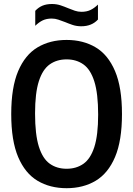

<svg xmlns="http://www.w3.org/2000/svg" viewBox="-20 -954 682 983"><path d="M321 9.5Q236 9.5 172.2 -28.5Q108.5 -66.5 73 -150Q37.5 -233.5 37.5 -370Q37.5 -506.5 73 -590Q108.5 -673.5 172.2 -711.5Q236 -749.5 321 -749.5Q406 -749.5 469.8 -711.5Q533.5 -673.5 569 -590Q604.5 -506.5 604.5 -370Q604.5 -233.5 569 -150Q533.5 -66.5 469.8 -28.5Q406 9.5 321 9.5ZM321 -90Q371 -90 407.2 -115.5Q443.5 -141 463 -201.5Q482.5 -262 482.5 -367Q482.5 -475 463 -536.8Q443.5 -598.5 407.2 -624.2Q371 -650 321 -650Q271 -650 234.8 -624.5Q198.5 -599 179 -538.5Q159.5 -478 159.5 -373Q159.5 -265 179 -203.2Q198.5 -141.5 234.8 -115.8Q271 -90 321 -90ZM396 -819.5Q372.5 -819.5 352.2 -826.2Q332 -833 313 -841Q296 -847.5 279.2 -853.2Q262.5 -859 245 -859Q218.5 -859 199 -849.8Q179.5 -840.5 160.5 -822V-898.5Q176.5 -916 197.2 -924.8Q218 -933.5 246 -933.5Q269.5 -933.5 289.8 -926.8Q310 -920 329 -912Q346 -905 362.8 -899.2Q379.5 -893.5 397 -893.5Q423.5 -893.5 443 -902.8Q462.5 -912 481.5 -930.5V-854Q450 -819.5 396 -819.5Z"/></svg>

Font: Encode Sans Condensed SemiBold
Style: Regular
Weight: 600
Width: 3
Designer: Multiple Designers
Foundry: Impallari Type
Version: Version 3.000; ttfautohint (v1.8.3) -l 8 -r 50 -G 200 -x 14 